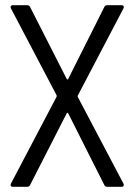

<svg xmlns="http://www.w3.org/2000/svg" viewBox="-20 -720 518 740"><path d="M29 0H84C89 0 94 -2 96 -7L237 -283C238 -286 242 -286 243 -283L382 -7C384 -2 389 0 394 0H449C454 0 457 -3 457 -7C457 -8 457 -10 456 -12L280 -346C279 -348 279 -350 280 -352L456 -688C459 -695 456 -700 449 -700H394C389 -700 384 -698 382 -693L243 -416C242 -413 238 -413 237 -416L96 -693C94 -698 89 -700 84 -700H29C24 -700 21 -697 21 -693C21 -692 21 -690 22 -688L198 -353C199 -351 199 -349 198 -347L22 -12C19 -5 22 0 29 0Z"/></svg>

Font: Barlow Semi Condensed
Style: Regular
Weight: 400
Width: 4
Designer: Jeremy Tribby
Foundry: Tribby Type
Version: Version 1.422;hotconv 1.0.109;makeotfexe 2.5.65596